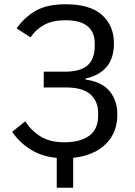

<svg xmlns="http://www.w3.org/2000/svg" viewBox="-20 -730 633 900"><path d="M246 10Q177 4 124.5 -28.5Q72 -61 37 -112L98 -161Q130 -114 173.5 -88.5Q217 -63 281 -63Q356 -63 398 -93.5Q440 -124 440 -188V-201Q440 -255 404 -287.5Q368 -320 290 -320H185V-394H284Q358 -394 391 -424Q424 -454 424 -514V-528Q424 -579 390.5 -607Q357 -635 288 -635Q225 -635 186 -613Q147 -591 123 -555L58 -597Q96 -651 149 -680.5Q202 -710 288 -710Q402 -710 458 -660Q514 -610 514 -527Q514 -455 478.5 -415Q443 -375 381 -362V-357Q412 -353 439 -342Q466 -331 486 -311Q506 -291 518 -261.5Q530 -232 530 -193Q530 -108 475.5 -54.5Q421 -1 323 10V150H246Z"/></svg>

Font: Aneliza
Style: Regular
Weight: 400
Designer: Mike Abbink, Paul van der Laan, Pieter van Rosmalen
Foundry: Bold Monday
Version: Version 3.001;September 8, 2019;FontCreator 11.5.0.2425 64-b